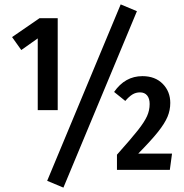

<svg xmlns="http://www.w3.org/2000/svg" viewBox="-20 -774 839 875"><path d="M243 -272H152V-599L77 -546L35 -605L160 -691H243ZM604 -723 269 81 195 50 530 -754ZM756 -305Q756 -272 743.5 -242Q731 -212 700.5 -173.5Q670 -135 610 -74H764L754 0H513V-69Q579 -143 608.5 -180.5Q638 -218 650 -244.5Q662 -271 662 -300Q662 -325 650.5 -339Q639 -353 618 -353Q599 -353 583.5 -343.5Q568 -334 551 -314L500 -355Q550 -427 629 -427Q687 -427 721.5 -392Q756 -357 756 -305Z"/></svg>

Font: Fira Sans Compressed Medium
Style: Regular
Weight: 500
Width: 1
Designer: bBox Type GmbH & Carrois Corporate GbR & Edenspiekermann AG
Foundry: bBox Type GmbH & Carrois Corporate GbR & Edenspiekermann AG
Version: Version 4.301